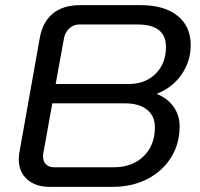

<svg xmlns="http://www.w3.org/2000/svg" viewBox="-20 -720 777 745"><path d="M53 -101Q53 -118 55 -127L134 -571Q145 -634 184.5 -667Q224 -700 290 -700H527Q617 -700 668.5 -659Q720 -618 720 -545Q720 -482 684.5 -431Q649 -380 590 -357V-355Q631 -338 654 -305Q677 -272 677 -230Q677 -162 643.5 -108.5Q610 -55 551 -25Q492 5 418 5H172Q118 5 85.5 -24Q53 -53 53 -101ZM479 -394Q544 -394 584 -434Q624 -474 624 -538Q624 -625 514 -625H287Q265 -625 248.5 -609.5Q232 -594 228 -570L196 -394ZM422 -71Q493 -71 537 -113.5Q581 -156 581 -226Q581 -270 550.5 -294.5Q520 -319 465 -319H183L148 -125Q147 -121 147 -113Q147 -94 158.5 -82.5Q170 -71 189 -71Z"/></svg>

Font: Kodchasan Medium
Style: Italic
Weight: 500
Italic angle: -10°
Version: Version 1.000; ttfautohint (v1.6)